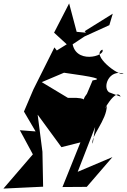

<svg xmlns="http://www.w3.org/2000/svg" viewBox="-43 -1025 742 1122"><path d="M594 -486C555 -514 592 -621 679 -595C653 -576 487 -704 555 -735C579 -698 387 -643 379 -786L289 -730L275 -748L152 -502L97 -373L165 -257L73 -264L149 -123L-23 77L209 66L205 -138L177 -355L316 -165L427 -193L322 68L464 67L614 -107L411 -21L513 -283L499 -185C483 -224 582 -324 581 -407C542 -341 633 -521 662 -460ZM465 -477C419 -419 485 -449 404 -453H354L201 -545L331 -600C508 -575 562 -564 498 -555ZM405 -839 361 -1005 273 -834 357 -757 256 -683 451 -812 596 -878 616 -945 452 -843 459 -834Z"/></svg>

Font: Asimov Silicon
Style: Regular
Weight: 400
Designer: Google
Version: Version 2.000980; 2014